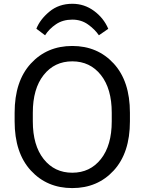

<svg xmlns="http://www.w3.org/2000/svg" viewBox="-20 -965 753 1000"><path d="M56.2 -333Q56.2 -168.9 140.4 -77.1Q224.6 14.6 356.4 14.6Q488.3 14.6 572.5 -77.1Q656.7 -168.9 656.7 -333V-377.9Q656.7 -542 572.5 -633.8Q488.3 -725.6 356.4 -725.6Q224.6 -725.6 140.4 -633.8Q56.2 -542 56.2 -377.9ZM150.9 -333V-377.9Q150.9 -502.9 207.3 -574.2Q263.7 -645.5 356.4 -645.5Q449.2 -645.5 505.6 -574.2Q562 -502.9 562 -377.9V-333Q562 -208 505.6 -136.7Q449.2 -65.4 356.4 -65.4Q263.7 -65.4 207.3 -136.7Q150.9 -208 150.9 -333ZM214.8 -781.2Q235.8 -814.5 271.5 -838.6Q307.1 -862.8 356.9 -862.8Q403.3 -862.8 438.7 -837.4Q474.1 -812 495.1 -781.2L543.9 -814.9Q520.5 -870.6 470 -908Q419.4 -945.3 356.9 -945.3Q286.6 -945.3 237.5 -904.5Q188.5 -863.8 169.4 -815.4Z"/></svg>

Font: Roboto Flex
Style: Regular
Weight: 400
Designer: Berlow after Robertson
Foundry: Google
Version: Version 3.200;gftools[0.9.32]